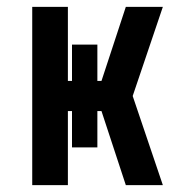

<svg xmlns="http://www.w3.org/2000/svg" viewBox="-20 -540 540 560"><path d="M74 0V-520H178V-304H190V-410H264V-304H276L347 -520H455L367 -260L455 0H347L276 -216H264V-110H190V-216H178V0Z"/></svg>

Font: Iosevka Extrabold
Style: Regular
Weight: 800
Monospace: yes
Designer: Belleve Invis
Foundry: Belleve Invis
Version: Version 32.5.0; ttfautohint (v1.8.4)